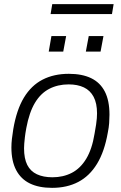

<svg xmlns="http://www.w3.org/2000/svg" viewBox="-20 -894 584 926"><path d="M231 12Q168 12 124.5 -9Q81 -30 58 -73.5Q35 -117 35 -183Q35 -203 37.5 -224.5Q40 -246 44 -271Q60 -365 95.5 -423.5Q131 -482 185.5 -510Q240 -538 312 -538Q376 -538 419.5 -517Q463 -496 485.5 -452.5Q508 -409 508 -341Q508 -322 506.5 -300.5Q505 -279 500 -255Q484 -163 448 -104Q412 -45 357.5 -16.5Q303 12 231 12ZM233 -39Q285 -39 326.5 -60.5Q368 -82 396 -128.5Q424 -175 436 -249Q441 -276 443.5 -293.5Q446 -311 447 -323.5Q448 -336 448 -347Q448 -396 431.5 -427Q415 -458 384.5 -472.5Q354 -487 311 -487Q259 -487 217.5 -465.5Q176 -444 148.5 -398Q121 -352 107 -277Q102 -250 100 -232Q98 -214 97 -201.5Q96 -189 96 -179Q96 -129 111.5 -98.5Q127 -68 158 -53.5Q189 -39 233 -39ZM215 -645 228 -720H299L285 -645ZM394 -645 408 -720H479L465 -645ZM224 -826 232 -874H528L520 -826Z"/></svg>

Font: Archivo SemiBold ExtraLight
Style: Italic
Weight: 250
Italic angle: -10°
Version: Version 2.001